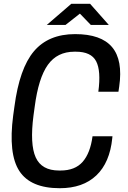

<svg xmlns="http://www.w3.org/2000/svg" viewBox="-20 -970 670 1002"><path d="M547.9 -839.8H454.1L397 -898.9L321.8 -839.8H224.1L352.1 -950.2H450.2ZM161.1 -413.1 154.8 -367.2Q135.3 -217.3 166.3 -148.7Q197.3 -80.1 288.1 -80.1H295.9Q371.6 -80.1 411.4 -125.5Q451.2 -170.9 462.9 -258.8H566.9L565.9 -249Q553.2 -121.6 482.9 -54.7Q412.6 12.2 292 12.2Q139.6 12.2 81.1 -77.4Q22.5 -167 48.8 -367.2L55.2 -413.1Q81.5 -613.3 157.2 -702.6Q232.9 -792 372.1 -792Q507.8 -792 564.9 -724.1Q622.1 -656.2 602.1 -518.1L598.1 -491.2H493.2Q507.8 -600.6 481.7 -650.4Q455.6 -700.2 376 -700.2H368.2Q278.8 -700.2 229.7 -631.6Q180.7 -563 161.1 -413.1Z"/></svg>

Font: Cooper Hewitt
Style: Medium Italic
Weight: 708
Designer: Village Type and Design LLC
Foundry: Cooper Hewitt Smithsonian Design Museum
Version: 1.000